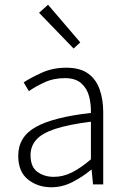

<svg xmlns="http://www.w3.org/2000/svg" viewBox="-20 -779 534 811"><path d="M197 12Q139 12 98 -21Q57 -54 57 -121Q57 -201 131 -242.5Q205 -284 364 -302Q365 -338 356.5 -371.5Q348 -405 323.5 -427Q299 -449 254 -449Q206 -449 166.5 -430.5Q127 -412 102 -394L80 -431Q107 -449 154.5 -471Q202 -493 260 -493Q318 -493 352 -468.5Q386 -444 401 -401Q416 -358 416 -305V0H373L367 -62H365Q329 -32 286 -10Q243 12 197 12ZM207 -32Q247 -32 284.5 -51Q322 -70 364 -106V-265Q269 -253 213 -234.5Q157 -216 133 -188.5Q109 -161 109 -124Q109 -74 138 -53Q167 -32 207 -32ZM291 -574 145 -725 183 -759 319 -600Z"/></svg>

Font: Assistant Light
Style: Regular
Weight: 300
Designer: Hebrew By Ben Nathan, Latin by Paul Hunt
Version: Version 3.000